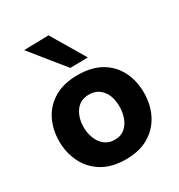

<svg xmlns="http://www.w3.org/2000/svg" viewBox="-185 -901 968 1038"><g transform="rotate(-30 299.0 -382.0)"><path d="M301 13.5Q210.5 13.5 151.2 -23.8Q92 -61 63.2 -121.2Q34.5 -181.5 34.5 -251Q34.5 -325.5 64.8 -384.8Q95 -444 153.8 -478.2Q212.5 -512.5 298 -512.5Q386.5 -512.5 445.2 -477.8Q504 -443 533.5 -383.8Q563 -324.5 563 -251Q563 -175.5 532.2 -115.8Q501.5 -56 443.2 -21.2Q385 13.5 301 13.5ZM300.5 -108.5Q338 -108.5 362.2 -128.8Q386.5 -149 398.8 -181.5Q411 -214 411 -251Q411 -316.5 380.5 -353.5Q350 -390.5 300 -390.5Q245 -390.5 216 -350.2Q187 -310 187 -251Q187 -214 199.8 -181.5Q212.5 -149 237.8 -128.8Q263 -108.5 300.5 -108.5ZM285 -565.5Q244 -616 202 -668Q160 -720 117 -773.5L271 -777Q302 -724.5 333 -672.2Q364 -620 395.5 -567Z"/></g></svg>

Font: Heraclito
Style: Bold
Weight: 700
Designer: Kostas Bartsokas (font) & Cristiano Sobral (main changes)
Foundry: Kostas Bartsokas (font) & Cristiano Sobral (main changes)
Version: Version 1.00;July 8, 2020;FontCreator 13.0.0.2655 64-bit